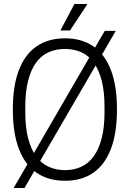

<svg xmlns="http://www.w3.org/2000/svg" viewBox="-20 -889 647 957"><path d="M304 12Q221 12 163 -27.5Q105 -67 74.5 -146Q44 -225 44 -343Q44 -462 74.5 -540.5Q105 -619 163 -658.5Q221 -698 304 -698Q387 -698 444.5 -658.5Q502 -619 532.5 -540.5Q563 -462 563 -343Q563 -225 532.5 -146Q502 -67 444.5 -27.5Q387 12 304 12ZM304 -41Q349 -41 385.5 -58Q422 -75 447.5 -110.5Q473 -146 487 -200.5Q501 -255 501 -331V-355Q501 -432 487 -486.5Q473 -541 447.5 -576.5Q422 -612 385.5 -628.5Q349 -645 304 -645Q259 -645 222 -628.5Q185 -612 159.5 -576.5Q134 -541 120 -486.5Q106 -432 106 -355V-331Q106 -255 120 -200.5Q134 -146 159.5 -110.5Q185 -75 222 -58Q259 -41 304 -41ZM48 48 502 -735H557L102 48ZM281 -737 351 -869H413L414 -866L329 -737Z"/></svg>

Font: Archivo Condensed ExtraLight
Style: Regular
Weight: 250
Width: 3
Designer: Hector Gatti
Foundry: Omnibus-Type
Version: Version 2.001